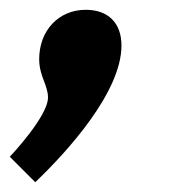

<svg xmlns="http://www.w3.org/2000/svg" viewBox="-50 -188 348 392"><path d="M22 184C87 122 198 0 198 -95C198 -141 171 -168 125 -168C70 -168 30 -126 30 -67C30 -33 48 -14 48 11C48 50 -30 132 -30 132Z"/></svg>

Font: Bitter
Style: Bold Italic
Weight: 700
Designer: Sol Matas
Foundry: Sol Matas
Version: Version 1.002